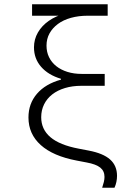

<svg xmlns="http://www.w3.org/2000/svg" viewBox="-20 -760 640 904"><path d="M131 -686H487V-740H131ZM114 -207Q114 -129 172 -77Q230 -25 341 -4L388 5Q432 13 452 29Q472 45 472 73Q472 84 469 96.5Q466 109 461 124H519Q525 111 528 96.5Q531 82 531 68Q531 20 498.5 -9Q466 -38 398 -51L351 -60Q261 -77 217.5 -114Q174 -151 174 -208Q174 -241 187.5 -268.5Q201 -296 226 -315.5Q251 -335 286 -345.5Q321 -356 363 -356H473V-412H365Q328 -412 297.5 -421.5Q267 -431 245 -448.5Q223 -466 211 -490.5Q199 -515 199 -545Q199 -577 213 -602.5Q227 -628 252.5 -647Q278 -666 314 -676Q350 -686 393 -686V-710Q336 -710 289.5 -697.5Q243 -685 210 -662Q177 -639 158.5 -607Q140 -575 140 -537Q140 -484 173.5 -445.5Q207 -407 267 -389V-385Q194 -365 154 -318.5Q114 -272 114 -207Z"/></svg>

Font: CommitMonoV143 ExtLt
Style: Regular
Weight: 200
Monospace: yes
Designer: Eigil Nikolajsen
Foundry: Eigil Nikolajsen
Version: Version 1.143